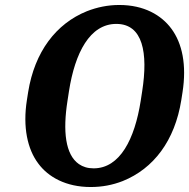

<svg xmlns="http://www.w3.org/2000/svg" viewBox="-20 -741 759 771"><path d="M88 -339C71 -231 90 -142 134 -84C174 -30 245 10 344 10C390 10 432 2 473 -14C597 -64 682 -176 708 -339L713 -371C730 -480 712 -567 668 -626C628 -680 559 -721 459 -721C413 -721 370 -712 329 -696C205 -646 119 -533 93 -371ZM251 -336 257 -375C281 -529 341 -645 447 -645C554 -645 575 -529 551 -375L545 -336C521 -183 462 -65 356 -65C332 -65 313 -71 297 -82C242 -120 232 -215 251 -336Z"/></svg>

Font: Aerodynamic
Style: BdObl
Weight: 500
Designer: Google
Version: Version 2.000980; 2014